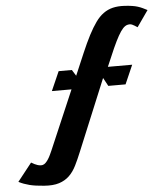

<svg xmlns="http://www.w3.org/2000/svg" viewBox="-111 -814 937 1086"><g transform="rotate(-5 358.0 -271.0)"><path d="M700 -631.5Q690.5 -637.5 683.5 -642Q676.5 -646.5 670.2 -649Q664 -651.5 657.8 -651.8Q651.5 -652 643.5 -650Q630.5 -646.5 618 -633Q605.5 -619.5 590.5 -592.8Q575.5 -566 556.8 -524.5Q538 -483 513 -423H651L604 -315.5H506L480.5 -362.5L313 42.5Q296 84 279.2 117.8Q262.5 151.5 238.8 174.5Q215 197.5 180.8 208.5Q146.5 219.5 95 215.5Q70 213.5 50 210.8Q30 208 13.2 203.8Q-3.5 199.5 -18.5 194Q-33.5 188.5 -48 181L33 78.5Q51.5 90 67.5 95.2Q83.5 100.5 96.5 98Q106 96 114.5 87.5Q123 79 130.2 67.5Q137.5 56 143.2 43.5Q149 31 153.5 21L297 -314H185.5L233.5 -423H308.5L330 -388.5Q360 -459 383.8 -514.5Q407.5 -570 429.2 -611.8Q451 -653.5 471.8 -682.5Q492.5 -711.5 516.8 -729Q541 -746.5 569.8 -753.5Q598.5 -760.5 636 -758.5Q661.5 -757 679.5 -754.2Q697.5 -751.5 711.5 -747Q725.5 -742.5 737.8 -736.8Q750 -731 764.5 -723.5Z"/></g></svg>

Font: B612
Style: Bold Italic
Weight: 700
Italic angle: -10°
Designer: Nicolas Chauveau, Thomas Paillot, Jonathan Favre-Lamarine, Jean-Luc Vinot
Foundry: AIRBUS
Version: Version 1.008